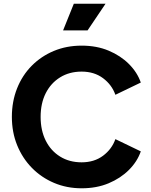

<svg xmlns="http://www.w3.org/2000/svg" viewBox="-20 -1003 812 1035"><path d="M420 12Q501 12 565.5 -15Q630 -42 675 -87Q720 -132 739 -187L602 -253Q583 -199 535.5 -163.5Q488 -128 420 -128Q354 -128 304 -159Q254 -190 226.5 -245Q199 -300 199 -373Q199 -446 226.5 -500.5Q254 -555 304 -586Q354 -617 420 -617Q488 -617 535.5 -581.5Q583 -546 602 -492L739 -558Q720 -613 675 -658Q630 -703 565.5 -730Q501 -757 420 -757Q339 -757 270.5 -728.5Q202 -700 151 -648.5Q100 -597 72 -526.5Q44 -456 44 -373Q44 -290 72.5 -220Q101 -150 152 -98Q203 -46 271.5 -17Q340 12 420 12ZM320 -839H452L549 -983H378Z"/></svg>

Font: Plus Jakarta Sans ExtraBold
Style: Regular
Weight: 800
Designer: Gumpita Rahayu
Foundry: Tokotype
Version: Version 2.004; ttfautohint (v1.8.3)